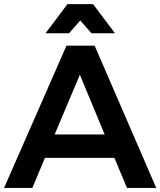

<svg xmlns="http://www.w3.org/2000/svg" viewBox="-21 -925 789 945"><path d="M374 -824.2 318.8 -761.2H203.1L311 -904.8H437L544.9 -761.2H429.2ZM604 0 542 -147.9H200.2L138.2 0H-1L306.2 -700.2H444.8L748 0ZM248 -263.2H494.1L372.1 -557.1Z"/></svg>

Font: Montserrat-Arabic Medium
Style: Regular
Weight: 500
Designer: Mohamed Gaber
Foundry: Kief Type Foundry
Version: Version 5.008;PS 005.008;hotconv 1.0.88;makeotf.lib2.5.64775